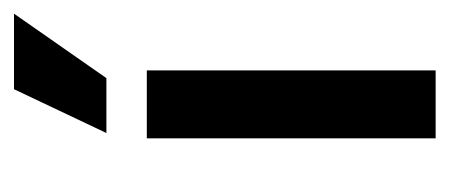

<svg xmlns="http://www.w3.org/2000/svg" viewBox="-206 -442 648 277"><g transform="rotate(-90 118.5 -304.0)"><path d="M64.6 -475H143.8L236.8 -608.3H127.8ZM56.9 0H154.9V-416.7H56.9Z"/></g></svg>

Font: Afacad Medium
Style: Regular
Weight: 500
Designer: Kristian Moeller
Foundry: Dicotype
Version: Version 1.000